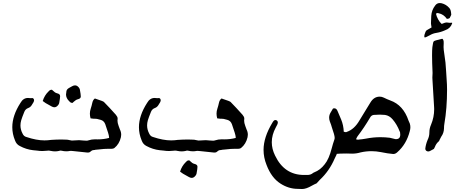

<svg xmlns="http://www.w3.org/2000/svg" viewBox="-20 -1017 3084 1288"><path d="M576.2 5.9 565.4 6.3Q561 6.3 473.1 -3.4L456.5 -4.9L448.7 -4.4Q437 -2 425.3 -2Q409.2 -2 393.1 -5.9L387.2 -6.8Q381.3 -6.8 375.5 -4.4Q362.3 -1.5 349.1 -1.5Q335.9 -1.5 322.8 -4.4H321.8Q313 -6.8 304.2 -6.8L295.4 -5.9Q279.8 -3.9 264.6 -3.9Q246.1 -3.9 228 -6.8L202.1 -9.3Q155.3 -14.6 112.8 -37.6Q89.8 -48.8 80.6 -75.2Q62.5 -118.7 62.5 -163.6Q62.5 -242.2 117.2 -326.7Q135.7 -359.9 168 -359.9Q171.9 -359.9 176.5 -359.1Q181.2 -358.4 188 -358.4Q192.4 -359.4 197.3 -359.4Q208.5 -356.4 208.5 -343.3Q208.5 -334 191.4 -309.6Q182.6 -296.9 168.5 -292Q150.4 -285.2 143.1 -266.6Q127.4 -228 122.3 -210.2Q117.2 -192.4 117.2 -175.8Q117.2 -147.9 130.9 -121.6Q139.6 -102.1 156.7 -98.1Q224.6 -75.2 278.3 -75.2Q300.3 -75.2 322.8 -78.6Q357.4 -81.1 392.1 -81.1Q400.9 -81.1 408.9 -80.6Q417 -80.1 425.8 -80.1Q434.6 -80.1 443.6 -77.6Q452.6 -75.2 461.9 -74.2Q474.6 -74.2 486.8 -75.4Q499 -76.7 510.7 -76.7Q524.4 -75.7 537.1 -74.5Q549.8 -73.2 561 -73.2Q566.9 -73.2 572.3 -75.2Q594.7 -82.5 618.2 -82.5L634.3 -82Q677.2 -82 711.9 -91.8L711.4 -98.6Q711.4 -112.3 686 -184.1Q677.2 -207 655.8 -212.9Q650.4 -213.9 646.5 -215.3Q630.9 -220.7 614.7 -220.7H606.4Q601.1 -220.7 594.2 -222.2L587.4 -223.1Q583 -239.7 583 -254.9Q583 -272 588.9 -289.1Q594.7 -306.2 599.1 -326.9Q603.5 -347.7 616.7 -356.4Q622.6 -355 627.4 -352.5Q671.9 -338.4 677.2 -333Q713.9 -295.9 757.3 -247.1Q769 -232.9 769 -223.1V-218.8L768.1 -207.5Q768.1 -192.9 775.9 -171.9L784.7 -147.9Q793 -131.3 793 -113.3Q793 -105 791 -96.2Q780.3 -50.3 747.1 -23.9Q739.3 -19 730 -19H710.9Q677.7 -19 645 -14.6L619.1 -12.2Q618.2 -11.2 616.7 -11.2Q609.4 -11.2 602.5 -9.5Q595.7 -7.8 588.9 -1.5Q582 4.9 576.2 5.9ZM344.7 -297.4Q335.9 -297.4 326.2 -303Q316.4 -308.6 306.6 -314Q285.6 -324.2 266.6 -339.4Q278.3 -377.4 305.2 -403.3L314 -411.6Q319.3 -415 328.1 -415Q333.5 -409.2 348.6 -397.5Q355.5 -393.1 363.3 -391.1Q383.3 -386.7 383.3 -372.1Q383.3 -358.9 377 -325.2Q375 -317.9 369.6 -311.5Q358.4 -297.4 344.7 -297.4ZM466.8 -326.7Q458 -326.7 452.6 -330.1L443.8 -338.4Q422.9 -358.9 422.9 -383.3Q422.9 -390.6 424.8 -397.9V-398.9Q424.8 -418 445.3 -428.2Q455.1 -433.6 464.8 -439Q474.6 -444.3 483.4 -444.3Q497.1 -444.3 508.3 -430.7Q513.7 -424.3 515.6 -417Q522 -382.8 522 -369.6Q522 -355.5 502 -351.1Q494.1 -349.1 487.3 -344.2Q472.2 -333 466.8 -326.7Z M1425.8 5.9 1415 6.3Q1410.6 6.3 1322.8 -3.4L1306.2 -4.9L1298.3 -4.4Q1286.6 -2 1274.9 -2Q1258.8 -2 1242.7 -5.9L1236.8 -6.8Q1231 -6.8 1225.1 -4.4Q1211.9 -1.5 1198.7 -1.5Q1185.5 -1.5 1172.4 -4.4H1171.4Q1162.6 -6.8 1153.8 -6.8L1145 -5.9Q1129.4 -3.9 1114.3 -3.9Q1095.7 -3.9 1077.6 -6.8L1051.8 -9.3Q1004.9 -14.6 962.4 -37.6Q939.5 -48.8 930.2 -75.2Q912.1 -118.7 912.1 -163.6Q912.1 -242.2 966.8 -326.7Q985.4 -359.9 1017.6 -359.9Q1021.5 -359.9 1026.1 -359.1Q1030.8 -358.4 1037.6 -358.4Q1042 -359.4 1046.9 -359.4Q1058.1 -356.4 1058.1 -343.3Q1058.1 -334 1041 -309.6Q1032.2 -296.9 1018.1 -292Q1000 -285.2 992.7 -266.6Q977.1 -228 971.9 -210.2Q966.8 -192.4 966.8 -175.8Q966.8 -147.9 980.5 -121.6Q989.3 -102.1 1006.3 -98.1Q1074.2 -75.2 1127.9 -75.2Q1149.9 -75.2 1172.4 -78.6Q1207 -81.1 1241.7 -81.1Q1250.5 -81.1 1258.5 -80.6Q1266.6 -80.1 1275.4 -80.1Q1284.2 -80.1 1293.2 -77.6Q1302.2 -75.2 1311.5 -74.2Q1324.2 -74.2 1336.4 -75.4Q1348.6 -76.7 1360.4 -76.7Q1374 -75.7 1386.7 -74.5Q1399.4 -73.2 1410.6 -73.2Q1416.5 -73.2 1421.9 -75.2Q1444.3 -82.5 1467.8 -82.5L1483.9 -82Q1526.9 -82 1561.5 -91.8L1561 -98.6Q1561 -112.3 1535.6 -184.1Q1526.9 -207 1505.4 -212.9Q1500 -213.9 1496.1 -215.3Q1480.5 -220.7 1464.4 -220.7H1456.1Q1450.7 -220.7 1443.8 -222.2L1437 -223.1Q1432.6 -239.7 1432.6 -254.9Q1432.6 -272 1438.5 -289.1Q1444.3 -306.2 1448.7 -326.9Q1453.1 -347.7 1466.3 -356.4Q1472.2 -355 1477.1 -352.5Q1521.5 -338.4 1526.9 -333Q1563.5 -295.9 1606.9 -247.1Q1618.7 -232.9 1618.7 -223.1V-218.8L1617.7 -207.5Q1617.7 -192.9 1625.5 -171.9L1634.3 -147.9Q1642.6 -131.3 1642.6 -113.3Q1642.6 -105 1640.6 -96.2Q1629.9 -50.3 1596.7 -23.9Q1588.9 -19 1579.6 -19H1560.5Q1527.3 -19 1494.6 -14.6L1468.8 -12.2Q1467.8 -11.2 1466.3 -11.2Q1459 -11.2 1452.1 -9.5Q1445.3 -7.8 1438.5 -1.5Q1431.6 4.9 1425.8 5.9ZM1266.1 176.3Q1257.3 176.3 1247.6 170.7Q1237.8 165 1228 159.7Q1207 149.4 1188 134.3Q1199.7 96.2 1226.6 70.3L1235.4 62Q1240.7 58.6 1249.5 58.6Q1254.9 64.5 1270 76.2Q1276.9 80.6 1284.7 82.5Q1304.7 86.9 1304.7 101.6Q1304.7 114.7 1298.3 148.4Q1296.4 155.8 1291 162.1Q1279.8 176.3 1266.1 176.3Z M2006.8 251 1977.5 250Q1916.5 250 1861.3 214.4Q1800.8 175.8 1768.1 89.4Q1748 39.6 1748 -11.7Q1748 -95.7 1806.6 -192.9Q1816.9 -211.9 1826.7 -211.9Q1834.5 -211.9 1839.1 -207Q1843.8 -202.1 1843.8 -195.8Q1843.8 -184.6 1830.1 -162.1Q1803.2 -112.3 1803.2 -63Q1803.2 -18.1 1825.2 26.4Q1887.2 156.7 2019.5 156.7H2042.5Q2063.5 156.7 2078.6 144.5Q2082.5 141.1 2087.9 139.2Q2128.9 123.5 2158.2 85Q2186.5 51.3 2205.6 -22.9Q2212.9 -51.8 2223.1 -80.6Q2225.1 -85.9 2225.1 -92.8Q2225.1 -109.4 2205.6 -164.6Q2203.1 -175.8 2192.4 -203.1Q2188 -215.8 2188 -228Q2188 -244.1 2196.3 -259.3Q2208.5 -280.8 2213.9 -289.1L2222.7 -290.5Q2237.8 -290.5 2245.1 -270.5L2268.6 -215.3Q2284.2 -177.7 2286.1 -133.3Q2294.4 -130.4 2298.3 -130.4Q2301.3 -130.4 2303.5 -130.9Q2305.7 -131.3 2306.6 -132.3Q2356.9 -149.4 2391.6 -209.5Q2417.5 -253.9 2444.3 -295.9L2465.3 -330.1Q2488.8 -368.7 2527.3 -368.7Q2541.5 -368.7 2555.2 -361.8Q2576.7 -351.1 2597.7 -343.3Q2685.5 -312.5 2720.7 -207.5Q2724.6 -197.3 2729 -188.5Q2732.9 -176.3 2732.9 -163.6Q2732.9 -150.9 2729 -137.7Q2707 -49.8 2645 4.4Q2632.8 16.1 2617.7 16.1L2577.6 11.2L2535.2 3.4Q2503.4 -2.9 2472.2 -2.9Q2435.1 -2.9 2398.9 5.4Q2371.1 13.7 2342.3 13.7L2306.2 12.7Q2252.4 13.2 2246.1 14.6H2239.7L2235.4 25.4L2225.1 46.4Q2189.5 129.9 2125 189.9L2104 212.9Q2087.9 219.7 2072.3 228.5Q2033.7 251 2006.8 251ZM2382.3 -79.6 2385.7 -80.6Q2410.2 -82.5 2434.1 -86.9Q2482.9 -96.7 2532.2 -96.7Q2563.5 -96.7 2595.2 -92.8L2631.3 -84L2636.2 -83.5Q2665 -83.5 2665 -113.8Q2665 -121.1 2663.6 -130.4L2660.6 -136.7Q2643.1 -182.1 2613.8 -216.3Q2592.3 -241.7 2562.5 -246.1Q2545.4 -248 2528.3 -248L2486.8 -246.1Q2470.2 -243.7 2461.9 -227.1Q2423.8 -162.1 2378.4 -102.5Q2375 -98.1 2368.2 -82.5Q2378.4 -79.6 2382.3 -79.6Z M2828.6 -765.6Q2826.2 -770.5 2826.2 -774.9Q2826.2 -778.8 2828.1 -785.6Q2834 -807.6 2842.3 -814Q2857.9 -824.2 2875 -833L2872.1 -850.6Q2871.1 -855 2871.1 -860.8Q2872.6 -874.5 2873 -910.2Q2875.5 -949.2 2898.9 -979.5Q2910.6 -996.6 2930.7 -996.6Q2936.5 -996.6 2942.9 -995.1Q2973.1 -987.3 2993.7 -963.9Q3001 -955.6 3003.4 -945.8Q3005.9 -936 3007.3 -918.5L3004.4 -911.6L2997.1 -897Q2993.2 -891.6 2978 -890.1Q2956.5 -921.4 2922.4 -928.2Q2918.5 -929.7 2914.6 -929.7Q2908.7 -929.7 2904.8 -924.3Q2908.7 -906.2 2919.2 -887Q2929.7 -867.7 2942.9 -856.4Q2964.8 -866.2 2977.5 -866.2Q2983.4 -866.2 2989.7 -864.7Q2993.7 -863.8 2998 -863.8Q3001.5 -863.8 3005.1 -864.3Q3008.8 -864.7 3012.7 -864.7L3013.2 -860.8L3012.7 -858.9Q3001.5 -826.2 2965.8 -814Q2938 -801.3 2907.7 -796.4Q2883.8 -793 2862.8 -780.3Q2849.6 -772.9 2841.3 -769.5Q2838.4 -768.6 2836.2 -767.3Q2834 -766.1 2831.1 -766.1ZM2852.5 -1Q2845.7 -1 2839.4 -5.6Q2833 -10.3 2833 -19.5Q2835.9 -47.9 2848.6 -78.6Q2860.4 -102.1 2860.4 -128.7Q2860.4 -155.3 2871.6 -180.7Q2892.6 -230.5 2892.6 -284.7L2892.1 -298.3Q2886.2 -388.2 2881.3 -478.5L2880.4 -496.6Q2880.4 -506.3 2881.8 -527.3Q2878.4 -600.6 2878.4 -646Q2878.4 -681.2 2880.4 -700.2L2884.8 -726.6Q2886.2 -736.3 2890.6 -740.5Q2895 -744.6 2940.4 -755.9L2949.2 -756.3Q2955.6 -747.6 2956.1 -740Q2956.5 -732.4 2956.5 -727.5L2955.6 -701.2Q2955.6 -686 2960.4 -655.8Q2970.2 -598.1 2972.7 -539.6Q2973.6 -512.7 2976.1 -485.8Q2979 -450.7 2979 -416Q2979 -289.6 2960.9 -186Q2958.5 -172.9 2958.5 -156.2Q2958 -125 2939.9 -100.1Q2935.1 -92.8 2928.2 -77.6Q2926.3 -69.8 2922.9 -68.4Q2905.3 -53.2 2897.9 -32.2L2891.1 -18.6L2886.2 -15.6Q2866.7 -6.3 2864.3 -3.9Q2858.4 -1 2852.5 -1Z"/></svg>

Font: Kurland
Style: Regular
Weight: 400
Designer: GGBot
Version: 0.22